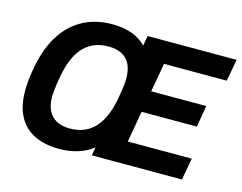

<svg xmlns="http://www.w3.org/2000/svg" viewBox="-98 -852 1281 1017"><g transform="rotate(15 542.5 -343.5)"><path d="M298 12Q219 12 162.5 -15.5Q106 -43 75.5 -99Q45 -155 45 -239Q45 -265 47.5 -292.5Q50 -320 55 -349Q73 -464 119 -541.5Q165 -619 236.5 -659Q308 -699 401 -699Q463 -699 509.5 -682Q556 -665 587 -632L597 -687H1085L1063 -567H719L691 -409H993L973 -291H670L640 -120H991L969 0H475L483 -45Q446 -17 399.5 -2.5Q353 12 298 12ZM324 -107Q368 -107 403 -121.5Q438 -136 463.5 -165Q489 -194 506.5 -236Q524 -278 533 -333Q537 -355 539.5 -372Q542 -389 543.5 -401Q545 -413 545.5 -423Q546 -433 546 -441Q546 -485 531.5 -516Q517 -547 487 -563.5Q457 -580 413 -580Q354 -580 311.5 -554Q269 -528 242.5 -477.5Q216 -427 204 -354Q200 -332 197.5 -315Q195 -298 194 -285.5Q193 -273 192 -263.5Q191 -254 191 -245Q191 -202 206 -171Q221 -140 250.5 -123.5Q280 -107 324 -107Z"/></g></svg>

Font: Archivo SemiCondensed
Style: Bold Italic
Weight: 700
Width: 4
Italic angle: -10°
Designer: Hector Gatti
Foundry: Omnibus-Type
Version: Version 2.001